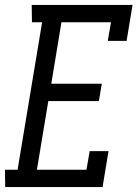

<svg xmlns="http://www.w3.org/2000/svg" viewBox="-39 -755 559 775"><path d="M-18 0 -19 -70H32L131 -665H90L89 -735H496L472 -590H396L409 -665H209L168 -417H372L360 -347H156L110 -70H310L323 -145H399L375 0Z"/></svg>

Font: Iosevka Curly Slab
Style: Italic
Weight: 400
Italic angle: -9°
Monospace: yes
Designer: Belleve Invis
Foundry: Belleve Invis
Version: Version 22.1.2; ttfautohint (v1.8.4)